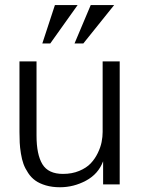

<svg xmlns="http://www.w3.org/2000/svg" viewBox="-20 -749 590 780"><path d="M59.1 0ZM203.1 -728.5H295.4L184.1 -572.3H151.9ZM348.6 -728.5H443.8L318.4 -572.3H282.7ZM397 -212.9V-499.5H466.3V0H398.9V-93.8Q379.4 -42 329.3 -15.1Q279.3 11.7 223.6 11.7Q191.9 11.7 166.3 4.2Q140.6 -3.4 123.8 -15.4Q106.9 -27.3 94.5 -46.1Q82 -64.9 75.4 -83Q68.8 -101.1 64.9 -125.7Q61 -150.4 60.1 -169.2Q59.1 -188 59.1 -212.9V-499.5H128.4V-198.2Q128.4 -121.1 152.3 -81.8Q176.3 -42.5 235.8 -42.5Q272.5 -42.5 301.8 -54.7Q331.1 -66.9 348.4 -85.2Q365.7 -103.5 377.2 -127.2Q388.7 -150.9 392.8 -172.1Q397 -193.4 397 -212.9Z"/></svg>

Font: Pontano Sans
Style: Regular
Weight: 400
Foundry: vernon adams
Version: 1.0